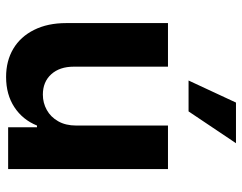

<svg xmlns="http://www.w3.org/2000/svg" viewBox="-103 -693 803 637"><g transform="rotate(90 298.5 -374.5)"><path d="M396.5 -530.3H541V0H402.3V-95.7H396.5Q377.4 -48.3 335.7 -20.8Q293.9 6.8 235.4 6.8Q182.1 6.8 141.8 -17.1Q101.6 -41 79.1 -86.2Q56.6 -131.3 56.6 -192.4V-530.3H201.2V-217.8Q201.2 -170.9 226.3 -143.1Q251.5 -115.2 293.9 -115.2Q321.3 -115.2 344.7 -128.2Q368.2 -141.1 382.3 -166Q396.5 -190.9 396.5 -225.6ZM320.3 -755.9H455.1L349.6 -598.6H247.1Z"/></g></svg>

Font: Pretendard JP
Style: Bold
Weight: 700
Designer: Base glyphs from Inter by Rasmus Andersson; Hangeul glyphs from Noto Sans CJK(Source Han Sans) by Jang Soo-young and Kan
Foundry: Kil Hyung-jin
Version: Version 1.309